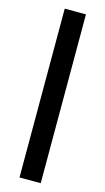

<svg xmlns="http://www.w3.org/2000/svg" viewBox="-137 -819 546 994"><g transform="rotate(15 136.0 -322.5)"><path d="M79.1 129.9V-774.9H192.9V129.9Z"/></g></svg>

Font: Rawline
Style: Bold
Weight: 700
Designer: Matt McInerney, Pablo Impallari, Rodrigo Fuenzalida
Foundry: Matt McInerney, Pablo Impallari, Rodrigo Fuenzalida
Version: Version 4.020;PS 004.020;hotconv 1.0.88;makeotf.lib2.5.64775